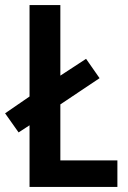

<svg xmlns="http://www.w3.org/2000/svg" viewBox="-30 -734 502 754"><path d="M86 0H431V-104H207V-324L361 -427L308 -503L207 -437V-714H86V-355L-10 -289L43 -214L86 -242Z"/></svg>

Font: Noto Sans Ethiopic Cond SemBd
Style: Regular
Weight: 600
Width: 3
Designer: Monotype Design Team
Foundry: Monotype Imaging Inc.
Version: Version 2.102